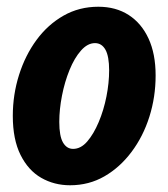

<svg xmlns="http://www.w3.org/2000/svg" viewBox="-20 -540 500 570"><path d="M188 10Q141 10 102.5 -12Q64 -34 41 -80Q18 -126 18 -196Q18 -259 36.5 -317.5Q55 -376 88.5 -421.5Q122 -467 168.5 -493.5Q215 -520 272 -520Q324 -520 362 -495.5Q400 -471 421 -425.5Q442 -380 442 -316Q442 -252 423.5 -193.5Q405 -135 370.5 -89Q336 -43 290 -16.5Q244 10 188 10ZM197 -98Q220 -98 239 -120Q258 -142 273 -177.5Q288 -213 296 -253.5Q304 -294 304 -331Q304 -373 293 -392.5Q282 -412 262 -412Q240 -412 220.5 -390Q201 -368 186.5 -332.5Q172 -297 164 -256Q156 -215 156 -178Q156 -136 167 -117Q178 -98 197 -98Z"/></svg>

Font: Instrument Sans Condensed
Style: Bold Italic
Weight: 700
Width: 3
Italic angle: -13°
Designer: Rodrigo Fuenzalida
Foundry: fragTYPE
Version: Version 1.000;gftools[0.9.28]